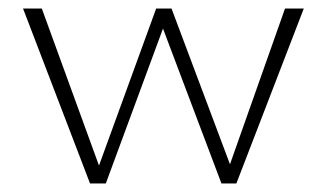

<svg xmlns="http://www.w3.org/2000/svg" viewBox="-20 -430 766 450"><path d="M692 -410 534 0H499L362 -363L228 0H191L34 -410H78L212 -42L346 -410H382L519 -45L648 -410Z"/></svg>

Font: Ysabeau Light
Style: Regular
Weight: 300
Designer: Christian Thalmann (Catharsis Fonts)
Version: Version 0.003